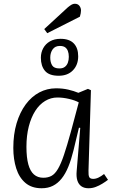

<svg xmlns="http://www.w3.org/2000/svg" viewBox="-20 -990 603 1024"><path d="M452 -80Q451 -55 456 -45.5Q461 -36 477 -36Q491 -36 505.5 -43Q520 -50 535 -62L556 -31Q543 -21 526 -10.5Q509 0 490.5 7Q472 14 452 14Q429 14 414 3.5Q399 -7 392.5 -27.5Q386 -48 389 -79L408 -308L401 -309L372 -188Q360 -139 344.5 -101Q329 -63 308.5 -37.5Q288 -12 262 1Q236 14 202 14Q149 14 115.5 -14.5Q82 -43 66.5 -92Q51 -141 51 -201Q51 -274 68.5 -332.5Q86 -391 117 -433Q148 -475 189.5 -497Q231 -519 279 -519Q314 -519 344 -512Q374 -505 398 -495L449 -516L465 -509ZM211 -42Q236 -42 254.5 -52Q273 -62 289 -89Q305 -116 321 -163.5Q337 -211 358 -287L400 -444Q380 -455 348 -462.5Q316 -470 286 -470Q251 -470 220.5 -451.5Q190 -433 168 -398.5Q146 -364 133.5 -315.5Q121 -267 121 -207Q121 -150 131 -113.5Q141 -77 161 -59.5Q181 -42 211 -42ZM342 -951Q353 -960 361.5 -965Q370 -970 379 -970Q395 -970 403.5 -959Q412 -948 412 -934Q412 -927 410.5 -919Q409 -911 406 -901L232 -813L216 -835ZM293 -586Q242 -586 220 -612Q198 -638 198 -682Q198 -710 210.5 -733Q223 -756 246.5 -769.5Q270 -783 303 -783Q350 -783 373.5 -758.5Q397 -734 397 -690Q397 -644 369 -615Q341 -586 293 -586ZM297 -625Q315 -625 326 -633.5Q337 -642 342 -656Q347 -670 347 -687Q347 -705 342 -718Q337 -731 327 -738Q317 -745 299 -745Q274 -745 261 -727Q248 -709 248 -683Q248 -658 258 -641.5Q268 -625 297 -625Z"/></svg>

Font: Literata 18pt Light
Style: Italic
Weight: 300
Italic angle: -2°
Designer: Latin by Veronika Burian and Jose Scaglione. Greek by Irene Vlachou. Cyrillic by Vera Evstafieva
Foundry: TypeTogether
Version: Version 3.103;gftools[0.9.29]